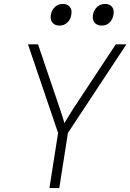

<svg xmlns="http://www.w3.org/2000/svg" viewBox="-20 -955 662 975"><path d="M231 0 275 -280 122 -730H173L285 -400Q293 -378 298.5 -359Q304 -340 307 -330Q313 -339 324.5 -358.5Q336 -378 350 -400L568 -730H622L325 -280L281 0ZM497 -825Q473 -825 460.5 -840Q448 -855 452 -880Q457 -905 473.5 -920Q490 -935 514 -935Q537 -935 549 -920Q561 -905 556 -880Q552 -855 536 -840Q520 -825 497 -825ZM282 -825Q259 -825 246.5 -840Q234 -855 238 -880Q243 -905 259.5 -920Q276 -935 299 -935Q322 -935 334.5 -920Q347 -905 342 -880Q338 -855 321.5 -840Q305 -825 282 -825Z"/></svg>

Font: JetBrains Mono Thin
Style: Italic
Weight: 100
Italic angle: -9°
Monospace: yes
Designer: Philipp Nurullin, Konstantin Bulenkov
Foundry: JetBrains
Version: Version 2.305; ttfautohint (v1.8.4.7-5d5b)